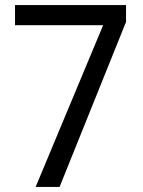

<svg xmlns="http://www.w3.org/2000/svg" viewBox="-20 -734 560 754"><path d="M120 0H214L475 -648V-714H39V-635H385Z"/></svg>

Font: Noto Sans Thai Looped SemiCondensed
Style: Regular
Weight: 400
Width: 4
Designer: Sasikarn Vongin, Ben Mitchell
Foundry: The Fontpad Ltd
Version: Version 1.001